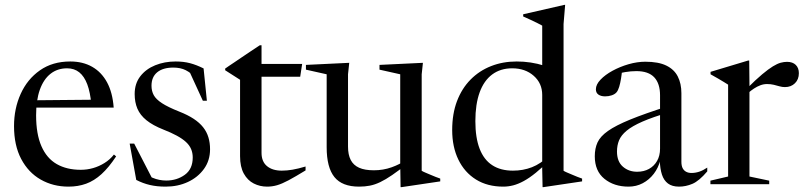

<svg xmlns="http://www.w3.org/2000/svg" viewBox="-20 -755 3303 787"><path d="M268 -503Q319.5 -503 357.8 -481.2Q396 -459.5 418.8 -417.5Q441.5 -375.5 446 -314H120.5L121 -344L392.5 -346.5L354.5 -326.5Q350 -376.5 337.8 -409.2Q325.5 -442 305 -458.5Q284.5 -475 255 -475Q215.5 -475 187 -452.5Q158.5 -430 143.2 -387Q128 -344 128 -282.5Q128 -205.5 149.8 -155.8Q171.5 -106 212.5 -82.5Q253.5 -59 311 -59Q337 -59 361.5 -66Q386 -73 408.2 -86.8Q430.5 -100.5 447 -121.5L456 -114Q426 -68.5 396 -41.2Q366 -14 333 -2Q300 10 261 10Q197.5 10 146.8 -19Q96 -48 66.8 -103.5Q37.5 -159 37.5 -238Q37.5 -310 64.8 -370.2Q92 -430.5 143.8 -466.8Q195.5 -503 268 -503Z M700 -503Q732.5 -503 759 -496Q785.5 -489 814.5 -474.5L828 -342H811.5L750.5 -475L788 -430.5Q763 -456.5 741.5 -467.2Q720 -478 690.5 -478Q648 -478 624.5 -458.8Q601 -439.5 601 -403.5Q601 -382 610.2 -365Q619.5 -348 644 -332Q668.5 -316 715 -297.5Q749.5 -284 773.8 -268Q798 -252 812.8 -233.2Q827.5 -214.5 834.2 -192.2Q841 -170 841 -143Q841 -97 816 -62.5Q791 -28 750 -9Q709 10 659 10Q623 10 594.2 3.2Q565.5 -3.5 538.5 -17.5L511.5 -166.5H530L609.5 -12.5L576.5 -42Q591 -32.5 605 -26.5Q619 -20.5 633 -17.8Q647 -15 661.5 -15Q705 -15 737.5 -38.5Q770 -62 770 -109.5Q770 -128.5 763.2 -144.2Q756.5 -160 742 -173.2Q727.5 -186.5 704.5 -199Q681.5 -211.5 649.5 -224Q606.5 -241 580.5 -262Q554.5 -283 543.2 -309.5Q532 -336 532 -369.5Q532 -412.5 555 -442.2Q578 -472 616.2 -487.5Q654.5 -503 700 -503Z M1052 -128.5Q1052 -92.5 1074.5 -74Q1097 -55.5 1135 -55.5Q1156 -55.5 1179.2 -59.5Q1202.5 -63.5 1232.5 -72.5V-56.5Q1190 -30.5 1162.8 -16Q1135.5 -1.5 1115.8 4.2Q1096 10 1075 10Q1045.5 10 1020.2 -2.8Q995 -15.5 979.5 -43.2Q964 -71 964 -115V-428L903 -467V-474Q909 -478.5 919.2 -485.2Q929.5 -492 942.8 -501Q956 -510 972 -520.8Q988 -531.5 1006.5 -544Q1025 -556.5 1045 -569.5H1052V-475.5ZM1021.5 -440.5V-493H1218.5L1210.5 -440.5Z M1406.5 -154Q1406.5 -121 1417.5 -99.5Q1428.5 -78 1451.8 -67.5Q1475 -57 1512.5 -57Q1550.5 -57 1585 -69.2Q1619.5 -81.5 1640.5 -97.5L1650.5 -84.5Q1614.5 -56 1587.5 -37.5Q1560.5 -19 1538.5 -8.5Q1516.5 2 1496 6Q1475.5 10 1452 10Q1382.5 10 1350.8 -29.2Q1319 -68.5 1319 -151.5V-450.5L1234 -469.5V-489L1411.5 -497.5L1406.5 -450.5ZM1622 12 1620.5 -82V-450.5L1535.5 -469.5V-489L1713.5 -497.5L1708.5 -450.5V-55Q1713 -52 1722.5 -48Q1732 -44 1743.2 -39.2Q1754.5 -34.5 1765.5 -30Q1776.5 -25.5 1784.5 -23V-11.5L1626.5 12Z M2202.5 -366Q2202.5 -413.5 2167.8 -444.2Q2133 -475 2079.5 -475Q2031.5 -475 1997.5 -449.8Q1963.5 -424.5 1946 -376.2Q1928.5 -328 1928.5 -258.5Q1928.5 -190.5 1946 -145.2Q1963.5 -100 1997.8 -77.8Q2032 -55.5 2082.5 -55.5Q2124 -55.5 2160.2 -69.5Q2196.5 -83.5 2230 -116.5L2235.5 -101Q2203 -68.5 2176.5 -47Q2150 -25.5 2127 -13Q2104 -0.5 2083.5 4.8Q2063 10 2043 10Q1978 10 1931 -19.2Q1884 -48.5 1858.8 -100.8Q1833.5 -153 1833.5 -222Q1833.5 -288.5 1853.2 -340.5Q1873 -392.5 1908.8 -428.8Q1944.5 -465 1992.8 -484Q2041 -503 2098 -503Q2126.5 -503 2154.8 -498.8Q2183 -494.5 2211 -485.8Q2239 -477 2263.5 -463L2202.5 -445.5V-650Q2196.5 -653.5 2183.5 -660Q2170.5 -666.5 2154.8 -673.8Q2139 -681 2124.5 -687.5V-696.5L2293 -735H2296.5L2290 -656.5V-55Q2294.5 -52 2304 -48Q2313.5 -44 2324.8 -39.2Q2336 -34.5 2347 -30Q2358 -25.5 2366 -23V-11.5L2208 12H2204L2202.5 -59.5Z M2717.5 -319.5 2723.5 -295Q2655.5 -275 2613.2 -256.5Q2571 -238 2548.5 -219.2Q2526 -200.5 2517.5 -179.8Q2509 -159 2509 -134Q2509 -93 2533 -72Q2557 -51 2591.5 -51Q2619 -51 2640 -62.5Q2661 -74 2673.2 -95.2Q2685.5 -116.5 2685.5 -146V-364.5Q2685.5 -412.5 2661.8 -438Q2638 -463.5 2588.5 -463.5Q2566 -463.5 2542.5 -459.5Q2519 -455.5 2504 -448L2530 -468.5Q2528.5 -451 2525.5 -432.5Q2522.5 -414 2518 -399Q2513.5 -384 2507 -376.5Q2500 -368.5 2487.2 -364.2Q2474.5 -360 2460.5 -360Q2443.5 -360 2433 -367.2Q2422.5 -374.5 2422.5 -389Q2422.5 -408.5 2441.5 -428.5Q2460.5 -448.5 2490.8 -465Q2521 -481.5 2556.5 -491.8Q2592 -502 2625 -502Q2679 -502 2711.2 -486.2Q2743.5 -470.5 2758.2 -441.5Q2773 -412.5 2773 -373V-92Q2773 -75.5 2778.2 -65.5Q2783.5 -55.5 2792.8 -50.8Q2802 -46 2814.5 -46Q2830 -46 2846 -51.2Q2862 -56.5 2879 -68V-52.5Q2845.5 -13 2818.2 -1.5Q2791 10 2763.5 10Q2735 10 2718 -2.8Q2701 -15.5 2693.2 -39.5Q2685.5 -63.5 2684.5 -97L2686.5 -98Q2678.5 -67 2659.8 -42.5Q2641 -18 2614.5 -4Q2588 10 2556.5 10Q2497 10 2457.5 -22Q2418 -54 2418 -114.5Q2418 -146.5 2429.2 -171.2Q2440.5 -196 2472 -218.2Q2503.5 -240.5 2562.8 -264.8Q2622 -289 2717.5 -319.5Z M3206 -501.5Q3229 -501.5 3241.8 -489Q3254.5 -476.5 3254.5 -455Q3254.5 -429.5 3238.5 -413.8Q3222.5 -398 3197.5 -398Q3186.5 -398 3175.2 -401.2Q3164 -404.5 3151.5 -407.5Q3139 -410.5 3124 -410.5Q3110 -410.5 3096.8 -405.5Q3083.5 -400.5 3070.8 -392.2Q3058 -384 3045.5 -372.5L3043 -393.5Q3078.5 -429 3104.2 -450.5Q3130 -472 3148 -483Q3166 -494 3179.8 -497.8Q3193.5 -501.5 3206 -501.5ZM3052 -411V-31.5L3133 -14.5V0H2892V-14.5L2964.5 -31.5V-408Q2958 -412.5 2948.2 -418.2Q2938.5 -424 2924.8 -432.2Q2911 -440.5 2892.5 -450.5V-460.5L3047 -507H3051Z"/></svg>

Font: Newsreader 60pt
Style: Regular
Weight: 400
Designer: Hugues Gentile
Foundry: Production Type
Version: Version 1.003